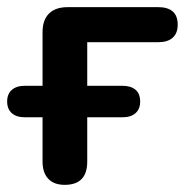

<svg xmlns="http://www.w3.org/2000/svg" viewBox="-24 -509 525 537"><path d="M157 8Q127 8 111 -9Q95 -26 95 -57V-181H45Q22 -181 9 -192.5Q-4 -204 -4 -225Q-4 -246 9 -257.5Q22 -269 45 -269H95V-419Q95 -453 113 -471Q131 -489 165 -489H419Q445 -489 459 -477Q473 -465 473 -440Q473 -416 459 -403.5Q445 -391 419 -391H220V-269H319Q342 -269 355 -258Q368 -247 368 -225Q368 -204 355 -192.5Q342 -181 319 -181H220V-57Q220 8 157 8Z"/></svg>

Font: Nunito
Style: Bold
Weight: 700
Designer: Vernon Adams
Foundry: Vernon Adams
Version: Version 3.602